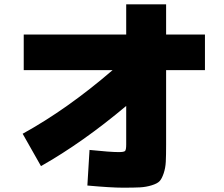

<svg xmlns="http://www.w3.org/2000/svg" viewBox="-20 -825 1040 890"><path d="M385 35 395 -130Q492 -120 530 -120Q554 -120 559.5 -125Q565 -130 565 -155V-334Q364 -165 170 -55L85 -205Q292 -319 502 -500H90V-665H565V-805H750V-665H930V-500H750V-155Q750 -104 748.5 -75Q747 -46 738.5 -21Q730 4 719.5 15Q709 26 683 34Q657 42 629 43.5Q601 45 550 45Q495 45 385 35Z"/></svg>

Font: Mplus 1p Black
Style: Regular
Weight: 900
Version: Version 1.061